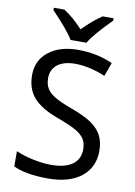

<svg xmlns="http://www.w3.org/2000/svg" viewBox="-101 -995 750 1068"><g transform="rotate(10 274.5 -460.5)"><path d="M114.3 -918C176.8 -853 217.8 -804.2 237.3 -771H327.1C343.8 -802.2 385.3 -851.1 452.1 -918V-931.2H390.1C358.4 -910.6 322.3 -879.9 281.2 -838.9C247.1 -876.5 211.4 -907.2 174.3 -931.2H114.3ZM502 -190.9C502 -224.1 495.6 -252.9 483.4 -276.9C471.2 -300.8 451.7 -321.8 425.8 -340.3C399.9 -358.4 360.4 -377.4 307.1 -397C262.7 -413.1 230.5 -427.7 210 -440.4C168.5 -465.8 150.9 -494.1 150.9 -541C150.9 -606.9 201.7 -645 286.1 -645C338.9 -645 396 -632.3 457 -606.9L484.9 -684.1C424.8 -710.9 359.4 -724.1 288.1 -724.1C219.7 -724.1 164.6 -707.5 123 -674.8C81.1 -642.1 60.1 -597.7 60.1 -542C60.1 -490.2 74.2 -448.2 102.5 -415.5C130.9 -382.8 178.2 -354 244.1 -330.1C290.5 -313 325.7 -297.9 348.6 -284.7C394.5 -257.8 412.1 -230.5 412.1 -183.1C412.1 -111.3 357.9 -67.9 251 -67.9C219.7 -67.9 186 -71.8 150.4 -79.1C114.3 -86.4 81.1 -96.7 50.8 -109.9V-23.9C97.2 -1.5 162.6 9.8 247.1 9.8C327.1 9.8 389.6 -8.3 434.6 -43.9C479.5 -79.6 502 -128.9 502 -190.9Z"/></g></svg>

Font: Noto Reveo Sans
Style: Regular
Weight: 400
Designer: Monotype Design team
Foundry: Monotype Imaging Inc.
Version: Version 1.04